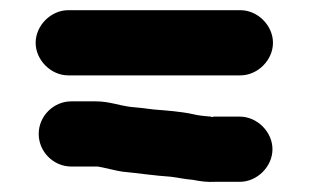

<svg xmlns="http://www.w3.org/2000/svg" viewBox="-20 -495 606 377"><path d="M120 -168H172C185 -166 206 -160 220 -158C251 -155 284 -150 315 -148C332 -146 343 -143 358 -142C373 -139 387 -137 404 -138H451C485 -138 515 -168 515 -202C515 -236 485 -266 451 -266H399C398 -265 396 -265 394 -266C382 -267 370 -268 358 -271C335 -276 307 -278 282 -280L258 -283C251 -284 244 -284 237 -285C213 -288 194 -296 168 -296H120C85 -296 56 -267 56 -232C56 -197 85 -168 120 -168ZM114 -347H452C486 -347 516 -377 516 -411C516 -445 486 -475 452 -475H114C80 -475 50 -445 50 -411C50 -377 80 -347 114 -347Z"/></svg>

Font: Electronic
Style: SuThk
Weight: 900
Version: Version 1.011